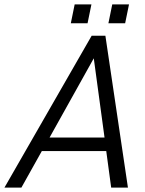

<svg xmlns="http://www.w3.org/2000/svg" viewBox="-70 -853 659 873"><path d="M413.1 -166H120.1L27.3 0H-49.8L346.7 -690.4H409.2L511.7 0H435.5ZM405.3 -227.5 356.4 -587.9 155.3 -227.5ZM269.5 -833H345.7L328.1 -747.1H252ZM440.4 -833H516.6L499 -747.1H422.9Z"/></svg>

Font: Dinish
Style: Italic
Weight: 400
Italic angle: -12°
Designer: Bert Driehuis
Foundry: Playbeing
Version: Version 3.002; git-62d0f29-release